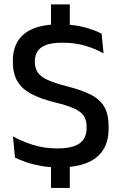

<svg xmlns="http://www.w3.org/2000/svg" viewBox="-20 -764 564 890"><path d="M303.5 -597.5H216.5V-743.5H303.5ZM303.5 107H216.5V-56.5H303.5ZM253.5 12Q208 12 169.5 5Q131 -2 100.8 -12.5Q70.5 -23 49.5 -33.5L40 -132Q78.5 -110 131.2 -93Q184 -76 245.5 -76Q315.5 -76 348.5 -99.2Q381.5 -122.5 381.5 -169.5V-177Q381.5 -207.5 368.2 -227.2Q355 -247 323.5 -261.2Q292 -275.5 238 -288.5Q167 -306 123.2 -329.8Q79.5 -353.5 59.5 -389.2Q39.5 -425 39.5 -478.5V-483.5Q39.5 -564 93 -607.5Q146.5 -651 253.5 -651Q322 -651 370.8 -637.8Q419.5 -624.5 451 -608L460 -516.5Q423.5 -537.5 376 -551.8Q328.5 -566 269 -566Q222.5 -566 194.5 -555.8Q166.5 -545.5 154 -526.2Q141.5 -507 141.5 -480V-478Q141.5 -450 154 -430Q166.5 -410 198.2 -394.8Q230 -379.5 288.5 -364.5Q358 -347 400.8 -325.2Q443.5 -303.5 463.5 -268.8Q483.5 -234 483.5 -177.5V-167.5Q483.5 -79 426 -33.5Q368.5 12 253.5 12Z"/></svg>

Font: Anek Gujarati Medium Medium
Style: Regular
Weight: 500
Version: Version 1.003